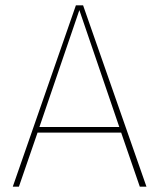

<svg xmlns="http://www.w3.org/2000/svg" viewBox="-20 -701 597 721"><path d="M505 0 435 -203H121L51 0H28L265 -681H292L530 0ZM128 -224H428L278 -663Z"/></svg>

Font: FiraGO Thin
Style: Regular
Weight: 100
Designer: bBox Type
Foundry: bBox Type GmbH
Version: Version 1.001;PS 001.001;hotconv 1.0.88;makeotf.lib2.5.64775